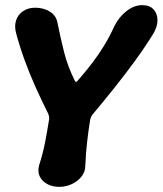

<svg xmlns="http://www.w3.org/2000/svg" viewBox="-20 -712 633 747"><path d="M210.6 15Q185 15 164.7 4.5Q144.4 -6 135 -24.8Q125.6 -43.6 132 -68.2Q147.2 -115.8 155.2 -157.1Q163.2 -198.4 170.6 -245Q172.2 -252 171.1 -257.5Q170 -263 168 -268.8Q143 -318.6 119.3 -371Q95.6 -423.4 76.1 -477.1Q56.6 -530.8 42.6 -583Q35.2 -610.8 42.7 -633.1Q50.2 -655.4 69.8 -668.7Q89.4 -682 117 -682Q150.2 -682 174.8 -666.3Q199.4 -650.6 204 -621.6Q216.2 -561.2 229.8 -507.4Q243.4 -453.6 271.4 -397.2Q275.2 -389.6 281.4 -397.2Q314 -434.2 339.3 -467.6Q364.6 -501 385.6 -535.4Q406.6 -569.8 424.4 -609.2Q442.6 -646.2 472.4 -669.1Q502.2 -692 533.4 -692Q561.8 -692 577.1 -675.7Q592.4 -659.4 592.7 -634.2Q593 -609 576.6 -581.2Q544.4 -529 505.7 -475.9Q467 -422.8 425.4 -370.7Q383.8 -318.6 342 -268.8Q337 -263 334.6 -257.5Q332.2 -252 330.6 -245Q323.2 -198.4 318.6 -157.1Q314 -115.8 312 -68.2Q312 -43.6 296.9 -24.8Q281.8 -6 258.7 4.5Q235.6 15 210.6 15Z"/></svg>

Font: Winky Sans
Style: Italic
Weight: 400
Italic angle: -8.97852°
Designer: Simon Atzbach
Foundry: typofactur
Version: Version 1.205